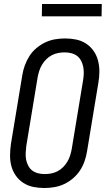

<svg xmlns="http://www.w3.org/2000/svg" viewBox="-20 -936 540 964"><path d="M203 8Q174 8 147 2.5Q120 -3 97.5 -17.5Q75 -32 59.5 -54Q44 -76 37 -102.5Q30 -129 30.5 -157.5Q31 -186 35 -214L92 -559Q96 -584 105 -608.5Q114 -633 128 -655Q142 -677 163 -694.5Q184 -712 207 -723Q230 -734 255.5 -738.5Q281 -743 306 -743Q335 -743 362 -737.5Q389 -732 411.5 -717.5Q434 -703 449.5 -681Q465 -659 472 -632.5Q479 -606 479 -577.5Q479 -549 474 -521L417 -176Q413 -151 404.5 -126.5Q396 -102 381.5 -80Q367 -58 346.5 -40.5Q326 -23 302.5 -12Q279 -1 253.5 3.5Q228 8 203 8ZM204 -62Q220 -62 236.5 -65Q253 -68 268.5 -76Q284 -84 296.5 -96.5Q309 -109 318 -124Q327 -139 332 -155Q337 -171 340 -187L397 -532Q400 -549 400.5 -566.5Q401 -584 398 -600Q395 -616 387.5 -630.5Q380 -645 368 -654.5Q356 -664 339.5 -668.5Q323 -673 305 -673Q289 -673 272.5 -670Q256 -667 240.5 -659Q225 -651 212.5 -638.5Q200 -626 191 -611Q182 -596 177 -580Q172 -564 169 -548L112 -203Q110 -186 109 -168.5Q108 -151 111 -135Q114 -119 121.5 -104.5Q129 -90 141 -80.5Q153 -71 169.5 -66.5Q186 -62 204 -62ZM190 -854 191 -916H491L490 -854Z"/></svg>

Font: Iosevka Oblique
Style: Regular
Weight: 400
Italic angle: -9°
Monospace: yes
Designer: Belleve Invis
Foundry: Belleve Invis
Version: Version 32.5.0; ttfautohint (v1.8.4)